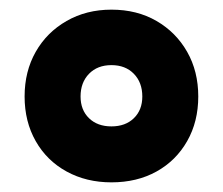

<svg xmlns="http://www.w3.org/2000/svg" viewBox="-20 -744 462 398"><path d="M211 -366Q159 -366 118 -388.5Q77 -411 54 -451.5Q31 -492 31 -544Q31 -596 54 -636.5Q77 -677 118 -700.5Q159 -724 211 -724Q264 -724 304.5 -700.5Q345 -677 368 -636.5Q391 -596 391 -544Q391 -492 368 -451.5Q345 -411 304.5 -388.5Q264 -366 211 -366ZM211 -482Q240 -482 257.5 -499Q275 -516 275 -544Q275 -573 257.5 -591Q240 -609 211 -609Q182 -609 164.5 -591Q147 -573 147 -544Q147 -516 164.5 -499Q182 -482 211 -482Z"/></svg>

Font: Noto Sans Ethiopic Black
Style: Regular
Weight: 900
Designer: Monotype Design Team
Foundry: Monotype Imaging Inc.
Version: Version 2.102; ttfautohint (v1.8.4.7-5d5b)